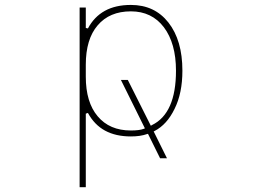

<svg xmlns="http://www.w3.org/2000/svg" viewBox="-20 -576 1040 790"><path d="M307.6 194.3V-544.9H333V-460.9L341.8 -459Q367.2 -506.8 411.1 -531.2Q455.1 -555.7 518.6 -555.7Q567.4 -555.7 606 -537.6Q644.5 -519.5 672.9 -483.4Q730.5 -410.2 730.5 -285.2Q730.5 -192.4 698.2 -127.9Q667 -63.5 616.2 -37.1L612.3 -35.2L667 75.2H638.7L588.9 -25.4L585 -24.4Q557.6 -14.6 518.6 -14.6Q456.1 -14.6 412.1 -38.6Q368.2 -62.5 341.8 -111.3L333 -108.4V194.3ZM518.6 -529.3Q430.7 -529.3 381.8 -471.7Q333 -415 333 -309.6V-260.7Q333 -155.3 381.8 -97.7Q430.7 -39.1 518.6 -39.1Q553.7 -39.1 571.3 -45.9L576.2 -47.9L477.5 -247.1H505.9L600.6 -58.6L605.5 -61.5Q704.1 -109.4 704.1 -285.2Q704.1 -397.5 654.3 -463.9Q604.5 -529.3 518.6 -529.3Z"/></svg>

Font: Mgen+ 1mn thin
Style: Regular
Weight: 100
Designer: [Source Han Sans]
Ryoko NISHIZUKA  (kana & ideographs); Paul D. Hunt (Latin, Greek & Cyrillic); Wenlong ZHANG  (bopomofo
Version: Version 1.059.20150602